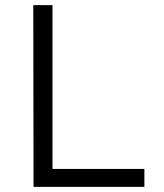

<svg xmlns="http://www.w3.org/2000/svg" viewBox="-20 -730 640 750"><path d="M544 0H111L110 -710H185V-70H544Z"/></svg>

Font: Orbit
Style: Regular
Weight: 400
Designer: Sooun Cho
Foundry: JAMO
Version: Version 1.000; ttfautohint (v1.8.4.7-5d5b);gftools[0.9.29]